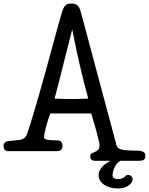

<svg xmlns="http://www.w3.org/2000/svg" viewBox="-48 -858 845 1090"><path d="M622 212Q602 212 582.5 207.5Q563 203 547.5 193.5Q532 184 522 170Q512 156 512 137Q512 121 519 108Q526 95 536.5 84.5Q547 74 558.5 67Q570 60 579 55H495Q477 55 470.5 48Q464 41 464 33Q464 17 472.5 12.5Q481 8 490.5 4.5Q500 1 508.5 -6.5Q517 -14 517 -35Q517 -42 511 -67Q505 -92 497 -121Q489 -150 481 -176.5Q473 -203 470 -214H238Q231 -197 224.5 -176.5Q218 -156 213 -136.5Q208 -117 205 -101Q202 -85 202 -77Q202 -69 220.5 -65Q239 -61 274 -61Q290 -61 298.5 -54Q307 -47 307 -29Q307 -18 300 -9Q293 0 273 0H-5Q-14 0 -21 -8Q-28 -16 -28 -30Q-28 -43 -18.5 -50Q-9 -57 1 -57Q3 -57 11 -58Q19 -59 29 -60Q39 -61 47.5 -62Q56 -63 58 -63Q76 -65 88 -73Q100 -81 107 -101Q121 -142 138.5 -200.5Q156 -259 175 -325Q194 -391 213 -460Q232 -529 249 -592Q266 -655 280.5 -707.5Q295 -760 305 -792Q312 -815 322.5 -826.5Q333 -838 359 -838Q380 -838 392 -827Q404 -816 410 -793L613 -35Q615 -26 620.5 -20Q626 -14 639 -10Q652 -6 674.5 -4.5Q697 -3 733 -3Q747 -3 762 2.5Q777 8 777 25Q777 43 768 49Q759 55 742 55H636Q614 66 602.5 92Q591 118 591 138Q591 149 600 154Q609 159 620 159Q635 159 643.5 155.5Q652 152 657.5 147.5Q663 143 667.5 139Q672 135 680 135Q690 135 697.5 142.5Q705 150 705 159Q705 167 700 176Q695 185 685 193Q675 201 659 206.5Q643 212 622 212ZM362 -691Q355 -664 342.5 -614.5Q330 -565 315.5 -508Q301 -451 287 -394.5Q273 -338 262 -298Q277 -298 288.5 -297.5Q300 -297 310 -296.5Q320 -296 331.5 -296Q343 -296 358 -296Q367 -296 379.5 -296Q392 -296 405.5 -296.5Q419 -297 431.5 -297.5Q444 -298 453 -298Q441 -342 428.5 -391Q416 -440 404.5 -490.5Q393 -541 382 -592Q371 -643 362 -691Z"/></svg>

Font: Life Savers ExtraBold
Style: Regular
Weight: 800
Designer: Pablo Impallari, Rodrigo Fuenzalida, Brenda Gallo
Foundry: Pablo Impallari, Rodrigo Fuenzalida, Brenda Gallo
Version: Version 3.001; ttfautohint (v0.95) -l 8 -r 50 -G 200 -x 14 -